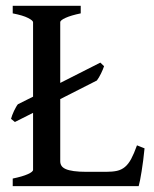

<svg xmlns="http://www.w3.org/2000/svg" viewBox="-20 -635 527 655"><path d="M473.1 -128.9Q471.2 -107.9 468.5 -87.9Q465.8 -67.9 463.1 -50.5Q460.4 -33.2 457.8 -20.3Q455.1 -7.3 453.1 0H23.4V-25.9Q56.6 -32.7 74.7 -40.8Q92.8 -48.8 92.8 -55.7V-250L30.8 -218.8L17.6 -229.5Q19 -234.9 21.7 -242.2Q24.4 -249.5 27.8 -256.6Q31.2 -263.7 34.7 -269.8Q38.1 -275.9 41 -279.3L92.8 -305.2V-559.1Q92.8 -564.9 75.7 -573.7Q58.6 -582.5 23.4 -589.4V-615.2H255.4V-589.4Q222.2 -582.5 203.9 -574.2Q185.5 -565.9 185.5 -559.1V-352.1L322.3 -421.4L335 -409.2Q331.5 -398.4 324.5 -384Q317.4 -369.6 310.5 -360.4L185.5 -296.9V-85Q185.5 -76.2 189.7 -69.6Q193.8 -63 204.1 -58.3Q214.4 -53.7 231.9 -51.3Q249.5 -48.8 276.4 -48.8H341.3Q363.8 -48.8 379.2 -52.2Q394.5 -55.7 406.2 -65.4Q418 -75.2 427.5 -92.8Q437 -110.4 447.3 -139.2Z"/></svg>

Font: Gentium Book Basic
Style: Regular
Weight: 400
Designer: J. Victor Gaultney and Annie Olsen
Foundry: SIL International
Version: Version 1.102; 2013; Maintenance release